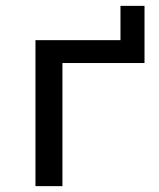

<svg xmlns="http://www.w3.org/2000/svg" viewBox="-20 -635 541 655"><path d="M101 0V-498H391V-615H473V-420H193V0Z"/></svg>

Font: Nunito Sans 6pt
Style: Regular
Weight: 400
Version: Version 3.101;gftools[0.9.27]